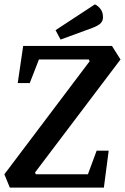

<svg xmlns="http://www.w3.org/2000/svg" viewBox="-23 -858 571 878"><path d="M22 0 -3 -61 387 -578 383 -586H155L113 -478H58L83 -648H489L528 -586L137 -69L141 -61H379L419 -169H474L452 0ZM254 -677 231 -720 411 -838Q425 -832 436.5 -817Q448 -802 448 -779Q448 -764 438.5 -753Q429 -742 401 -731Z"/></svg>

Font: Faustina Light SemiBold
Style: Italic
Weight: 600
Italic angle: -8°
Version: Version 1.200